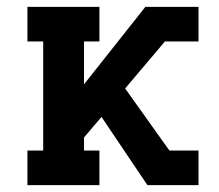

<svg xmlns="http://www.w3.org/2000/svg" viewBox="-20 -540 640 560"><path d="M410 0 276 -199 225 -139V-101H270V0H60V-101H106V-419H60V-520H270V-419H225V-294L404 -520H559V-419H461L345 -282L474 -101H559V0Z"/></svg>

Font: Iosevka Plex Etoile
Style: Bold
Weight: 700
Designer: Belleve Invis
Foundry: Belleve Invis
Version: Version 25.1.1; ttfautohint (v1.8.4)